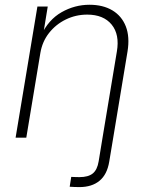

<svg xmlns="http://www.w3.org/2000/svg" viewBox="-20 -573 627 799"><path d="M270 204.1 276.4 163.1Q285.2 163.6 294.9 163.8Q304.7 164.1 310.5 164.1Q347.2 164.1 366 148.9Q384.8 133.8 390.6 98.1L406.7 0H451.2L434.6 99.6Q425.8 153.3 394 179.4Q362.3 205.6 310.1 205.6Q300.3 205.6 289.1 205.1Q277.8 204.6 270 204.1ZM147.9 -352.1 89.4 0H44.9L135.7 -545.9H178.7L158.7 -423.8L150.4 -424.8Q181.6 -491.2 236.3 -522.2Q291 -553.2 352.5 -553.2Q408.7 -553.2 447.8 -529.8Q486.8 -506.3 503.7 -462.9Q520.5 -419.4 510.7 -358.9L451.2 0H406.7L466.3 -358.4Q478.5 -429.2 444.6 -470.7Q410.6 -512.2 342.8 -512.2Q295.4 -512.2 253.9 -491.9Q212.4 -471.7 184.1 -435.8Q155.8 -399.9 147.9 -352.1Z"/></svg>

Font: Inter ExtraLight
Style: Italic
Weight: 250
Italic angle: -9.3988°
Designer: Rasmus Andersson
Foundry: rsms
Version: Version 4.001;git-66647c0bb